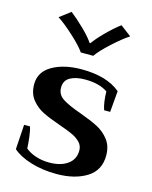

<svg xmlns="http://www.w3.org/2000/svg" viewBox="-116 -837 729 922"><g transform="rotate(15 248.5 -375.5)"><path d="M70 -720 124 -761Q156 -736 192.5 -700.5Q229 -665 246 -639H250Q268 -665 304 -701Q340 -737 372 -761L426 -720Q392 -698 345 -655Q298 -612 279 -584H217Q198 -612 151 -655Q104 -698 70 -720ZM36 -55 44 -178H73Q79 -162 83 -130Q87 -98 88 -72Q108 -55 139 -44.5Q170 -34 207 -34Q263 -34 297.5 -58.5Q332 -83 332 -127Q332 -151 316 -167.5Q300 -184 276.5 -195Q253 -206 210 -221Q157 -239 122.5 -256Q88 -273 64 -303Q40 -333 40 -379Q40 -441 98 -474Q156 -507 243 -507Q369 -507 436 -450L427 -345H397Q391 -361 387.5 -386Q384 -411 384 -435Q342 -464 271 -464Q225 -464 197 -448Q169 -432 169 -397Q169 -362 199 -342.5Q229 -323 292 -301Q347 -281 381 -263.5Q415 -246 439 -215Q463 -184 463 -137Q463 -63 404 -26.5Q345 10 255 10Q185 10 126.5 -8Q68 -26 36 -55Z"/></g></svg>

Font: Trirong SemiBold
Style: Regular
Weight: 600
Designer: Katatrad Team
Foundry: CadsonDemak
Version: Version 1.000